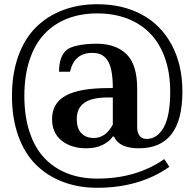

<svg xmlns="http://www.w3.org/2000/svg" viewBox="-20 -700 908 900"><path d="M436 180.2Q347.7 180.2 274.4 152.3Q201.2 124.5 147.9 71.3Q94.7 18.1 65.4 -64Q36.1 -146 36.1 -250Q36.1 -354 65.4 -436Q94.7 -518.1 147.9 -571.3Q201.2 -624.5 274.4 -652.3Q347.7 -680.2 436 -680.2Q553.7 -680.2 643.3 -632.6Q732.9 -585 783.9 -491.5Q835 -397.9 835 -270Q835 -4.9 630.9 -4.9Q538.1 -4.9 514.2 -60.1H508.8Q492.7 -36.6 461.2 -20.8Q429.7 -4.9 383.8 -4.9Q314.5 -4.9 269.3 -40.5Q224.1 -76.2 224.1 -142.1Q224.1 -216.3 288.1 -251.7Q352.1 -287.1 487.8 -287.1H508.8Q508.8 -335.9 502 -369.1Q495.1 -402.3 481.7 -420.2Q468.3 -438 451.7 -445.1Q435.1 -452.1 412.1 -452.1Q328.6 -452.1 308.1 -363.8H256.8Q256.8 -432.1 289.1 -462.9Q304.7 -478.5 344.5 -486.8Q384.3 -495.1 432.1 -495.1Q522.9 -495.1 573 -446Q623 -397 623 -285.2V-103Q623 -79.1 634 -64Q645 -48.8 667 -48.8Q717.3 -48.8 747.6 -103Q777.8 -157.2 777.8 -270Q777.8 -358.4 753.2 -428Q728.5 -497.6 683.6 -543.5Q638.7 -589.4 575.9 -613.3Q513.2 -637.2 436 -637.2Q358.4 -637.2 295.9 -612.8Q233.4 -588.4 188.2 -540.8Q143.1 -493.2 118.7 -419.2Q94.2 -345.2 94.2 -250Q94.2 -154.8 118.7 -80.8Q143.1 -6.8 188.2 40.8Q233.4 88.4 295.9 112.8Q358.4 137.2 436 137.2Q618.7 137.2 750 45.9L773.9 82Q633.8 180.2 436 180.2ZM419.9 -53.2Q475.6 -53.2 508.8 -116.2V-243.2H487.8Q410.6 -243.2 375.2 -218Q339.8 -192.9 339.8 -142.1Q339.8 -98.1 361.3 -75.7Q382.8 -53.2 419.9 -53.2Z"/></svg>

Font: El Messiri SemiBold
Style: Regular
Weight: 600
Designer: Mohamed Gaber
Foundry: Kief Type Foundry
Version: Version 2.007;PS 002.007;hotconv 1.0.88;makeotf.lib2.5.64775